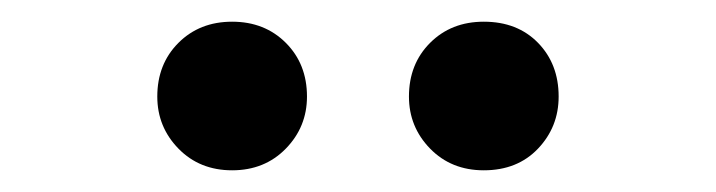

<svg xmlns="http://www.w3.org/2000/svg" viewBox="-20 -810 660 177"><path d="M194 -653Q164 -653 144.5 -673Q125 -693 125 -721Q125 -751 144.5 -770.5Q164 -790 194 -790Q224 -790 243.5 -770.5Q263 -751 263 -721Q263 -693 243.5 -673Q224 -653 194 -653ZM426 -653Q396 -653 376.5 -673Q357 -693 357 -721Q357 -751 376.5 -770.5Q396 -790 426 -790Q457 -790 476 -770.5Q495 -751 495 -721Q495 -693 476 -673Q457 -653 426 -653Z"/></svg>

Font: Noto Sans KR SemiBold
Style: Regular
Weight: 600
Designer: Ryoko NISHIZUKA  (kana, bopomofo & ideographs); Paul D. Hunt (Latin, Greek & Cyrillic); Sandoll Communications , Soo-you
Foundry: Adobe
Version: Version 2.004-H2;hotconv 1.0.118;makeotfexe 2.5.65603